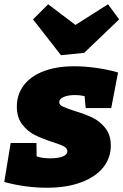

<svg xmlns="http://www.w3.org/2000/svg" viewBox="-29 -866 579 901"><path d="M249 -387Q249 -374 264.5 -366.5Q280 -359 319 -346Q369 -331 404 -314.5Q439 -298 465 -265.5Q491 -233 491 -183Q491 -125 455.5 -80.5Q420 -36 352 -10.5Q284 15 191 15Q91 15 -9 -12L21 -195H142L143 -132Q170 -123 207 -123Q243 -123 265 -131.5Q287 -140 287 -156Q287 -170 270.5 -179Q254 -188 216 -200Q167 -216 133.5 -233Q100 -250 75 -282.5Q50 -315 50 -366Q50 -422 82 -465Q114 -508 175 -531.5Q236 -555 320 -555Q368 -555 422 -547.5Q476 -540 525 -526L493 -359H373L368 -415Q345 -420 324 -420Q291 -420 270 -411Q249 -402 249 -387ZM325 -749 478 -846 530 -775 366 -618 257 -607 126 -775 197 -846Z"/></svg>

Font: Bitter Pro Black
Style: Italic
Weight: 900
Italic angle: -9°
Designer: Sol Matas, and Bitter project Authors
Foundry: Sol Matas
Version: Version 1.010